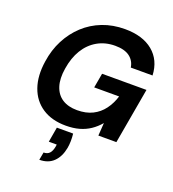

<svg xmlns="http://www.w3.org/2000/svg" viewBox="-172 -842 1127 1252"><g transform="rotate(20 392.0 -216.0)"><path d="M330 12Q233 12 167 -31.5Q101 -75 73.5 -153.5Q46 -232 62 -336Q74 -419 109.5 -487.5Q145 -556 199.5 -606.5Q254 -657 325 -684.5Q396 -712 480 -712Q603 -712 674.5 -653Q746 -594 751 -489H600Q593 -535 557.5 -561.5Q522 -588 457 -588Q388 -588 334 -557Q280 -526 246 -470Q212 -414 200 -337Q188 -264 204.5 -212.5Q221 -161 262 -134.5Q303 -108 365 -108Q427 -108 472 -130.5Q517 -153 547 -193.5Q577 -234 593 -286H420L438 -387H746L678 0H553L559 -89Q531 -56 497.5 -33.5Q464 -11 423 0.5Q382 12 330 12ZM245 280 255 226Q281 226 295.5 210.5Q310 195 316 163L318 148H263L281 44H394Q397 71 396.5 96Q396 121 392 144Q380 208 343 244Q306 280 245 280Z"/></g></svg>

Font: DM Sans 10pt
Style: Bold Italic
Weight: 700
Italic angle: -10°
Version: Version 4.004;gftools[0.9.30]